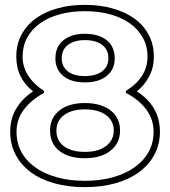

<svg xmlns="http://www.w3.org/2000/svg" viewBox="-20 -745 700 790"><path d="M161 -363Q107 -333 77.5 -293Q48 -253 48 -203Q48 -157 68 -120Q88 -83 125 -56.5Q162 -30 214 -15.5Q266 -1 329 -1Q392 -1 444 -15.5Q496 -30 533.5 -56.5Q571 -83 591.5 -120Q612 -157 612 -203Q612 -253 582.5 -293.5Q553 -334 498 -363V-371Q587 -426 587 -512Q587 -555 568 -589.5Q549 -624 515 -648.5Q481 -673 433.5 -686Q386 -699 329 -699Q272 -699 225 -686Q178 -673 144 -648.5Q110 -624 91.5 -589.5Q73 -555 73 -512Q73 -470 96 -434Q119 -398 161 -371ZM638 -203Q638 -151 615.5 -109Q593 -67 552.5 -37Q512 -7 455 9Q398 25 329 25Q260 25 203 9Q146 -7 106 -37Q66 -67 44 -109Q22 -151 22 -203Q22 -257 47 -298.5Q72 -340 116 -369Q83 -395 65 -430.5Q47 -466 47 -512Q47 -561 67.5 -600.5Q88 -640 125 -667.5Q162 -695 214 -710Q266 -725 329 -725Q392 -725 444.5 -710Q497 -695 534.5 -667.5Q572 -640 592.5 -600.5Q613 -561 613 -512Q613 -467 594 -431Q575 -395 543 -369Q589 -340 613.5 -298.5Q638 -257 638 -203ZM208 -505Q208 -553 241 -579.5Q274 -606 329 -606Q386 -606 419 -579.5Q452 -553 452 -505Q452 -459 419 -432.5Q386 -406 329 -406Q272 -406 240 -432.5Q208 -459 208 -505ZM234 -505Q234 -471 259 -451.5Q284 -432 329 -432Q374 -432 400 -451.5Q426 -471 426 -505Q426 -541 400 -560.5Q374 -580 329 -580Q286 -580 260 -560.5Q234 -541 234 -505ZM474 -208Q474 -156 435 -125Q396 -94 329 -94Q263 -94 224.5 -124Q186 -154 186 -208Q186 -260 224.5 -290.5Q263 -321 329 -321Q396 -321 435 -290.5Q474 -260 474 -208ZM448 -208Q448 -248 416 -271.5Q384 -295 329 -295Q275 -295 243.5 -271.5Q212 -248 212 -208Q212 -166 243.5 -143Q275 -120 329 -120Q384 -120 416 -144Q448 -168 448 -208Z"/></svg>

Font: CMG Sans Outline
Style: Outline
Weight: 700
Designer: Julieta Ulanovsky
Foundry: Julieta Ulanovsky
Version: Version 7.200